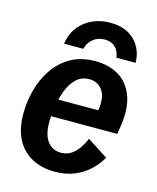

<svg xmlns="http://www.w3.org/2000/svg" viewBox="-108 -772 704 859"><g transform="rotate(15 244.0 -342.0)"><path d="M226.7 12.5Q135 12.5 80 -42.9Q25 -98.3 25 -203.3Q25 -256.7 39.2 -311.2Q53.3 -365.8 84.2 -411.7Q115 -457.5 162.5 -485Q210 -512.5 276.7 -512.5Q340 -512.5 386.2 -484.6Q432.5 -456.7 453.3 -398.8Q474.2 -340.8 459.2 -252.5L454.2 -223.3H116.7L119.2 -303.3H345Q355 -365 332.9 -396.2Q310.8 -427.5 271.7 -427.5Q235 -427.5 210.8 -404.2Q186.7 -380.8 172.9 -344.2Q159.2 -307.5 152.9 -268.3Q146.7 -229.2 146.7 -196.7Q146.7 -135.8 170.4 -106.2Q194.2 -76.7 231.7 -76.7Q259.2 -76.7 279.2 -90Q299.2 -103.3 313.8 -124.6Q328.3 -145.8 338.3 -169.2L434.2 -107.5Q415.8 -75 387.1 -47.9Q358.3 -20.8 318.8 -4.2Q279.2 12.5 226.7 12.5ZM120 -551.7Q129.2 -616.7 177.9 -656.2Q226.7 -695.8 296.7 -695.8Q368.3 -695.8 409.2 -655.8Q450 -615.8 451.7 -551.7H362.5Q359.2 -582.5 340 -600Q320.8 -617.5 290.8 -616.7Q260 -616.7 237.9 -598.3Q215.8 -580 209.2 -551.7Z"/></g></svg>

Font: Familjen Grotesk SemiBold
Style: Italic
Weight: 600
Italic angle: -9.46201°
Designer: Anders Wikstroem, Jonas Baeckman, Matilda Gysing, Kristian Moeller
Foundry: Familjen STHLM AB
Version: Version 2.002